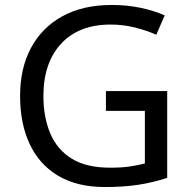

<svg xmlns="http://www.w3.org/2000/svg" viewBox="-20 -744 768 774"><path d="M407 -377H654V-27Q596 -8 537 1Q478 10 403 10Q292 10 216 -34.5Q140 -79 100.5 -161.5Q61 -244 61 -357Q61 -469 105 -551Q149 -633 231.5 -678.5Q314 -724 431 -724Q491 -724 544.5 -713Q598 -702 644 -682L610 -604Q572 -621 524.5 -633Q477 -645 426 -645Q298 -645 226.5 -568Q155 -491 155 -357Q155 -272 182.5 -206.5Q210 -141 269 -104.5Q328 -68 424 -68Q471 -68 504 -73Q537 -78 564 -85V-297H407Z"/></svg>

Font: Noto Sans Living
Style: Regular
Weight: 400
Designer: Monotype Design Team
Foundry: Monotype Imaging Inc.
Version: Version 2.013; ttfautohint (v1.8.4.7-5d5b)